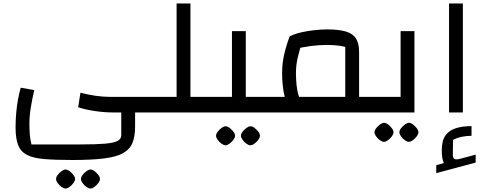

<svg xmlns="http://www.w3.org/2000/svg" viewBox="-20 -650 2796 1110"><path d="M398 275Q299 275 235 269.5Q171 264 135 245Q99 226 84.5 188Q70 150 70 86Q70 47 73.5 5.5Q77 -36 84 -75Q91 -114 100 -143L178 -129Q166 -77 158 -28Q150 21 150 64Q150 102 152.5 129.5Q155 157 162 185H445Q537 185 588 180.5Q639 176 660 164.5Q681 153 681 132V0H761V81Q761 138 746 175.5Q731 213 692 235Q653 257 582 266Q511 275 398 275ZM631 0Q581 0 525.5 -8.5Q470 -17 432 -30L445 -114Q491 -102 534 -96Q577 -90 614 -90H881V0ZM359 440Q349 440 336 431Q323 422 313.5 408.5Q304 395 304 385Q304 374 313.5 361.5Q323 349 336 339.5Q349 330 359 330Q370 330 382.5 339.5Q395 349 404.5 361.5Q414 374 414 385Q414 395 404.5 408Q395 421 382 430.5Q369 440 359 440ZM503 440Q493 440 480 431Q467 422 457.5 408.5Q448 395 448 385Q448 374 457.5 361.5Q467 349 480 339.5Q493 330 503 330Q514 330 526.5 339.5Q539 349 548.5 361.5Q558 374 558 385Q558 395 548.5 408Q539 421 526 430.5Q513 440 503 440Z M1081 -90H1201V0H841V-90H1001V-630H1081Z M1401 -90H1521V0H1161V-90H1321V-470H1401ZM1284 190Q1274 190 1261 181Q1248 172 1238.5 158.5Q1229 145 1229 135Q1229 124 1238.5 111.5Q1248 99 1261 89.5Q1274 80 1284 80Q1295 80 1307.5 89.5Q1320 99 1329.5 111.5Q1339 124 1339 135Q1339 145 1329.5 158Q1320 171 1307 180.5Q1294 190 1284 190ZM1428 190Q1418 190 1405 181Q1392 172 1382.5 158.5Q1373 145 1373 135Q1373 124 1382.5 111.5Q1392 99 1405 89.5Q1418 80 1428 80Q1439 80 1451.5 89.5Q1464 99 1473.5 111.5Q1483 124 1483 135Q1483 145 1473.5 158Q1464 171 1451 180.5Q1438 190 1428 190Z M2056 -90H2176V0H2056ZM1872 -480Q1940 -480 1980.5 -467.5Q2021 -455 2038.5 -426.5Q2056 -398 2056 -350V0H1481V-90H1976V-379Q1952 -385 1926 -387.5Q1900 -390 1865 -390Q1825 -390 1777 -384Q1729 -378 1686 -366L1655 -440Q1683 -454 1719.5 -462.5Q1756 -471 1796 -475.5Q1836 -480 1872 -480ZM1657 -33Q1629 -65 1620 -117.5Q1611 -170 1611 -228Q1611 -285 1623.5 -338Q1636 -391 1655 -440L1730 -417Q1713 -366 1702 -320.5Q1691 -275 1691 -228Q1691 -192 1694.5 -158Q1698 -124 1707.5 -94Q1717 -64 1734 -40Z M2136 0V-90H2296V-470H2376V0ZM2200 170Q2190 170 2177 161Q2164 152 2154.5 138.5Q2145 125 2145 115Q2145 104 2154.5 91.5Q2164 79 2177 69.5Q2190 60 2200 60Q2211 60 2223.5 69.5Q2236 79 2245.5 91.5Q2255 104 2255 115Q2255 125 2245.5 138Q2236 151 2223 160.5Q2210 170 2200 170ZM2344 170Q2334 170 2321 161Q2308 152 2298.5 138.5Q2289 125 2289 115Q2289 104 2298.5 91.5Q2308 79 2321 69.5Q2334 60 2344 60Q2355 60 2367.5 69.5Q2380 79 2389.5 91.5Q2399 104 2399 115Q2399 125 2389.5 138Q2380 151 2367 160.5Q2354 170 2344 170Z M2576 0V-630H2656V0ZM2644 267 2730 244V290L2502 351V305L2546 293Q2540 280 2537 262.5Q2534 245 2534 219Q2534 163 2555.5 133Q2577 103 2616 91Q2655 79 2706 79V135Q2678 135 2649 141Q2620 147 2599 159L2598 247Q2598 265 2608.5 269.5Q2619 274 2644 267Z"/></svg>

Font: Changa
Style: Regular
Weight: 400
Designer: Eduardo Rodriguez Tunni
Foundry: Eduardo Rodriguez Tunni
Version: Version 3.003